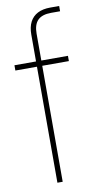

<svg xmlns="http://www.w3.org/2000/svg" viewBox="-85 -766 406 804"><g transform="rotate(-10 118.5 -364.0)"><path d="M91.8 -629.9Q91.8 -661.6 103 -683.3Q114.3 -705.1 136 -716.3Q157.7 -727.5 189.5 -727.5H227.5V-705.1H189.5Q150.9 -705.1 132.6 -686.8Q114.3 -668.5 114.3 -629.9V0H91.8ZM227.5 -493.2H0V-515.6H227.5Z"/></g></svg>

Font: Intratopia Thin
Style: Regular
Weight: 100
Designer: Rasmus Andersson
Foundry: rsms
Version: Version 3.000;Glyphs 3.2.3 (3260)